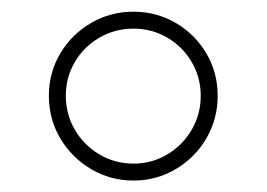

<svg xmlns="http://www.w3.org/2000/svg" viewBox="-20 -736 461 332"><path d="M64.5 -570.3Q64.5 -610.4 84.2 -643.6Q104 -676.8 137.5 -696.3Q170.9 -715.8 210.9 -715.8Q250.5 -715.8 283.9 -696.3Q317.4 -676.8 336.9 -643.6Q356.4 -610.4 356.4 -570.3Q356.4 -530.3 336.9 -496.8Q317.4 -463.4 283.9 -443.6Q250.5 -423.8 210.9 -423.8Q170.9 -423.8 137.5 -443.6Q104 -463.4 84.2 -496.8Q64.5 -530.3 64.5 -570.3ZM327.1 -570.3Q327.1 -602.1 311.5 -628.7Q295.9 -655.3 269.3 -670.9Q242.7 -686.5 210.9 -686.5Q178.7 -686.5 151.9 -670.9Q125 -655.3 109.4 -628.7Q93.8 -602.1 93.8 -570.3Q93.8 -538.6 109.4 -511.7Q125 -484.9 151.9 -469Q178.7 -453.1 210.9 -453.1Q242.7 -453.1 269.3 -469Q295.9 -484.9 311.5 -511.7Q327.1 -538.6 327.1 -570.3Z"/></svg>

Font: Pretendard GOV Thin
Style: Regular
Weight: 100
Designer: Base glyphs from Inter by Rasmus Andersson; Hangeul glyphs from Noto Sans CJK(Source Han Sans) by Jang Soo-young and Kan
Foundry: Kil Hyung-jin
Version: Version 1.309